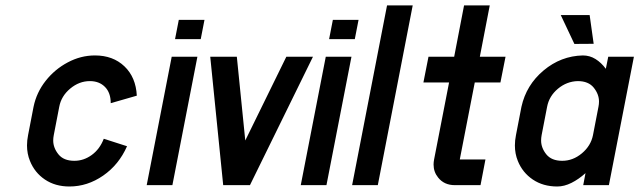

<svg xmlns="http://www.w3.org/2000/svg" viewBox="-20 -676 2334 701"><path d="M358.9 -169.4 443.8 -142.1Q414.1 -74.7 356.7 -34.9Q299.3 4.9 233.4 4.9Q181.6 4.9 144 -20.5Q106.4 -45.9 89.4 -88.4Q78.6 -114.7 78.6 -145Q78.6 -163.1 82.5 -182.6L102.5 -286.1Q113.3 -338.4 146.5 -380.6Q179.7 -422.9 227.3 -448.2Q274.9 -473.6 326.7 -473.6Q392.6 -473.6 434.3 -433.8Q476.1 -394 479.5 -326.7L384.3 -299.3Q384.3 -337.4 363.3 -358.6Q342.3 -379.9 308.1 -379.9Q269 -379.9 236.3 -352.5Q203.6 -325.2 196.3 -286.1L176.3 -182.6Q174.3 -172.4 174.3 -163.1Q174.3 -136.2 193.4 -112.5Q212.4 -88.9 251.5 -88.9Q285.6 -88.9 314.9 -110.1Q344.2 -131.3 358.9 -169.4Z M700.7 -468.8 609.4 0H515.6L606.9 -468.8ZM619.1 -533.2 632.8 -603.5H726.6L712.9 -533.2Z M1025.4 -468.8H1122.6L892.6 0H794.9L747.6 -468.8H844.7L875.5 -163.1Z M1263.2 -468.8 1171.9 0H1078.1L1169.4 -468.8ZM1181.6 -533.2 1195.3 -603.5H1289.1L1275.4 -533.2Z M1359.4 0H1265.6L1393.1 -656.2H1486.8Z M1658.7 -93.8H1752.4L1734.4 0H1640.6Q1601.6 0 1579.6 -27.8Q1563 -48.3 1563 -75.2Q1563 -84 1564.9 -93.8L1619.6 -375H1525.9L1544.4 -468.8H1638.2L1674.3 -656.2H1768.1L1731.9 -468.8H1825.7L1807.1 -375H1713.4Z M2165 -286.1Q2167 -295.9 2167 -305.2Q2167 -332 2147.7 -356Q2128.4 -379.9 2089.4 -379.9Q2049.3 -378.9 2017.1 -352.1Q1984.9 -325.2 1977.5 -286.1L1957.5 -182.6Q1955.6 -172.4 1955.6 -163.1Q1955.6 -136.2 1974.6 -112.5Q1993.7 -88.9 2032.7 -88.9Q2071.8 -88.9 2104.5 -116.2Q2137.2 -143.6 2145 -182.6ZM2200.7 -468.8H2294.4L2203.1 0H2109.4L2117.7 -43.9Q2092.8 -21.5 2066.4 -8.3Q2040 4.9 2014.6 4.9Q1962.9 4.9 1925.3 -20.5Q1887.7 -45.9 1870.6 -88.4Q1859.9 -114.7 1859.9 -145Q1859.9 -163.1 1863.8 -182.6L1883.8 -286.1Q1901.4 -365.7 1964.6 -418.7Q2027.8 -471.7 2107.9 -473.6Q2133.3 -473.6 2154.3 -460.4Q2175.3 -447.3 2191.9 -424.8ZM2132.8 -621.1 2147.5 -516.1 2077.1 -515.6 2027.3 -621.1Z"/></svg>

Font: Lambda
Style: Italic
Weight: 400
Italic angle: -11°
Designer: GGBotNet
Version: 0.22